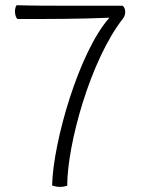

<svg xmlns="http://www.w3.org/2000/svg" viewBox="-20 -713 543 737"><path d="M238 0C238 -157 326 -482 453 -643C465 -658 462 -685 450 -691H236C172 -691 109 -691 44 -693C34 -682 36 -649 47 -640C166 -640 283 -640 400 -645C284 -515 184 -170 180 -1C200 6 219 6 238 0Z"/></svg>

Font: Arima Koshi Light
Style: Regular
Weight: 300
Designer: Joana Correia and Natanael Gama
Foundry: NDISCOVER
Version: Version 1.019;PS 001.019;hotconv 1.0.88;makeotf.lib2.5.64775